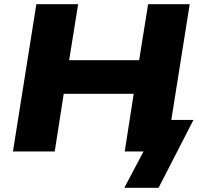

<svg xmlns="http://www.w3.org/2000/svg" viewBox="-20 -725 973 919"><path d="M575 174 667 0H579L603 -151H906L739 174ZM42 0 154 -705H354L311 -437H646L689 -705H888L776 0H577L620 -276H285L242 0Z"/></svg>

Font: Nunito Sans 10pt SemiExpanded Black
Style: Italic
Weight: 900
Width: 6
Italic angle: -9°
Designer: Vernon Adams
Foundry: Vernon Adams
Version: Version 3.101;gftools[0.9.27]